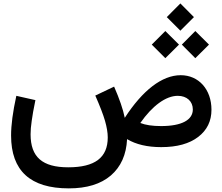

<svg xmlns="http://www.w3.org/2000/svg" viewBox="-20 -836 1260 1091"><path d="M1004.9 -661.6 1082 -738.8 1004.9 -816.4 927.7 -738.8ZM1089.8 -505.4 1167.5 -582.5 1089.8 -659.7 1013.2 -582.5ZM919.4 -505.4 997.1 -582.5 919.4 -659.7 842.3 -582.5ZM1006.8 -408.7C900.9 -408.7 790 -322.8 689 -166.5C678.7 -216.8 659.2 -272.9 628.4 -343.8L521.5 -293C547.9 -232.9 566.4 -185.1 576.7 -149.4C586.9 -113.8 592.3 -82 592.3 -55.2C592.3 59.6 519.5 114.7 367.7 114.7C220.7 114.7 153.8 56.6 153.8 -72.8C153.8 -94.7 155.8 -120.1 160.2 -149.4C164.1 -178.7 170.9 -217.8 181.2 -267.1L72.8 -291.5C52.7 -199.2 43 -126.5 43 -65.9C43 134.3 152.3 234.4 371.1 234.4C473.1 234.4 552.7 210 609.9 161.1C667 111.8 697.8 43 702.1 -45.4C752.9 -15.1 817.4 0 896 0C986.3 0 1056.2 -19.5 1106.4 -58.1C1156.7 -96.7 1181.6 -147.9 1181.6 -212.4C1181.6 -328.1 1108.9 -408.7 1006.8 -408.7ZM990.2 -291.5C1041.5 -291.5 1075.7 -260.3 1075.7 -213.9C1075.7 -155.3 1014.2 -119.6 895.5 -119.6C846.2 -119.6 806.6 -125.5 777.3 -137.2C845.2 -234.4 921.9 -291.5 990.2 -291.5Z"/></svg>

Font: Estedad SemiBold
Style: Regular
Weight: 600
Designer: Amin Abedi
Version: Version 7.3